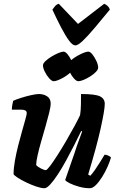

<svg xmlns="http://www.w3.org/2000/svg" viewBox="-20 -999 616 1019"><path d="M216 0Q199 0 172.5 -9Q146 -18 119 -31Q92 -44 73 -56.5Q54 -69 52 -75Q52 -106 59 -145.5Q66 -185 76.5 -226.5Q87 -268 97.5 -304.5Q108 -341 115 -366.5Q122 -392 122 -398Q122 -409 114 -413Q106 -417 92 -417H43Q43 -430 45.5 -443.5Q48 -457 50 -464Q65 -471 91.5 -479.5Q118 -488 145 -494Q172 -500 186 -500Q212 -500 230.5 -487.5Q249 -475 249 -450Q249 -433 241 -400.5Q233 -368 221.5 -328Q210 -288 198.5 -248Q187 -208 179.5 -174.5Q172 -141 172 -123Q181 -113 198 -104.5Q215 -96 223 -96Q229 -96 246 -118.5Q263 -141 286 -177Q309 -213 332.5 -253.5Q356 -294 375.5 -330Q395 -366 405 -388Q409 -412 409.5 -444Q410 -476 410 -500Q486 -500 511 -487.5Q536 -475 536 -448Q536 -416 514.5 -318.5Q493 -221 448 -73L459 -66Q469 -76 483 -96Q497 -116 511 -138.5Q525 -161 535 -178Q544 -178 555 -173Q566 -168 569 -163Q563 -142 551 -114.5Q539 -87 522.5 -60.5Q506 -34 489 -17Q472 0 457 0Q429 0 400 -8Q371 -16 350 -26.5Q329 -37 326 -44L376 -188Q387 -223 398.5 -253.5Q410 -284 416 -301L411 -304Q395 -270 374 -229Q353 -188 331 -147.5Q309 -107 287 -73.5Q265 -40 246.5 -20Q228 0 216 0ZM265 -568Q255 -568 241.5 -583Q228 -598 218 -618Q208 -638 208 -652Q208 -662 221 -674.5Q234 -687 253 -698.5Q272 -710 290 -717.5Q308 -725 317 -725Q327 -725 338.5 -711Q350 -697 358 -680Q378 -697 406.5 -711Q435 -725 449 -725Q459 -725 471 -709.5Q483 -694 492 -674.5Q501 -655 501 -640Q501 -630 489 -617.5Q477 -605 459 -593.5Q441 -582 423.5 -575Q406 -568 396 -568Q386 -568 373.5 -581.5Q361 -595 352 -613Q334 -596 306.5 -582Q279 -568 265 -568ZM380 -758Q365 -758 346 -784Q327 -810 304.5 -853Q282 -896 258 -948Q265 -957 272 -966Q279 -975 292 -979L394 -872L533 -979Q545 -974 553 -965.5Q561 -957 563 -948Q521 -897 484.5 -853.5Q448 -810 421 -784Q394 -758 380 -758Z"/></svg>

Font: Texturina ExtraBold
Style: Italic
Weight: 800
Italic angle: -11°
Designer: Guillermo Torres Carreño
Foundry: Omnibus-Type
Version: Version 1.002; ttfautohint (v1.8.3)